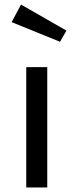

<svg xmlns="http://www.w3.org/2000/svg" viewBox="-20 -821 322 841"><path d="M31 -724 243 -638 271 -687 72 -801ZM95 -527V0H187V-527Z"/></svg>

Font: Fira Sans
Style: Regular
Weight: 400
Designer: Carrois Corporate & Edenspiekermann AG
Foundry: Carrois Corporate GbR & Edenspiekermann AG
Version: Version 4.203